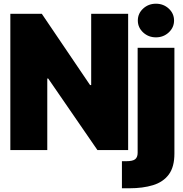

<svg xmlns="http://www.w3.org/2000/svg" viewBox="-20 -801 978 1025"><path d="M664.1 -727.5V0H500L237.3 -381.8H232.4V0H35.2V-727.5H203.1L460.9 -346.7H466.8V-727.5ZM714.8 -545.9H911.1V18.6Q911.1 90.3 881.1 130.6Q851.1 170.9 796.9 187.5Q742.7 204.1 670.9 204.1H630.9V59.6H653.3Q689 59.6 701.9 48.8Q714.8 38.1 714.8 14.6ZM812.5 -601.6Q772.5 -601.6 744.1 -627.9Q715.8 -654.3 715.8 -691.4Q715.8 -729 744.1 -755.1Q772.5 -781.2 812.5 -781.2Q852.5 -781.2 880.9 -755.1Q909.2 -729 909.2 -691.4Q909.2 -654.3 880.9 -627.9Q852.5 -601.6 812.5 -601.6Z"/></svg>

Font: Inter Tight Black
Style: Regular
Weight: 900
Designer: Rasmus Andersson
Foundry: rsms
Version: Version 3.004; ttfautohint (v1.8.4.7-5d5b)